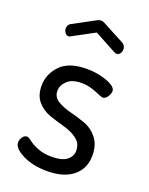

<svg xmlns="http://www.w3.org/2000/svg" viewBox="-136 -775 663 854"><g transform="rotate(20 196.0 -348.0)"><path d="M192 -647 88 -591Q84 -588 79 -588Q70 -588 63 -597Q56 -606 56 -617Q56 -636 71 -643L175 -699Q185 -704 192 -704Q201 -704 209 -699L313 -644Q329 -635 329 -616Q329 -605 322.5 -596.5Q316 -588 306 -588Q304 -588 300 -589Q298 -591 296 -591ZM191 -59Q241 -59 263.5 -77Q286 -95 286 -122Q286 -155 261 -174.5Q236 -194 200 -204Q164 -214 128 -226Q92 -238 67 -266Q42 -294 42 -340Q42 -397 82.5 -438.5Q123 -480 206 -480Q259 -480 303 -463.5Q347 -447 347 -426Q347 -414 337.5 -399Q328 -384 314 -384Q310 -384 275.5 -398.5Q241 -413 207 -413Q161 -413 138.5 -391.5Q116 -370 116 -343Q116 -315 141 -299Q166 -283 202 -274Q238 -265 274.5 -252Q311 -239 336 -207.5Q361 -176 361 -126Q361 -64 317 -28Q273 8 194 8Q126 8 78 -16.5Q30 -41 30 -68Q30 -81 38.5 -93.5Q47 -106 59 -106Q67 -106 82 -94Q97 -82 125 -70.5Q153 -59 191 -59Z"/></g></svg>

Font: Dosis
Style: Medium
Weight: 500
Designer: Edgar Tolentino, Pablo Impallari, Igino Marini
Foundry: Edgar Tolentino, Pablo Impallari, Igino Marini
Version: Version 1.007